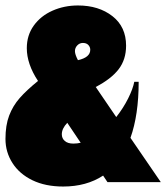

<svg xmlns="http://www.w3.org/2000/svg" viewBox="-20 -666 608 702"><path d="M373 0 357 -24Q296 16 211 16Q146 16 98.5 -7Q51 -30 25.5 -70Q0 -110 0 -158Q0 -208 13.5 -243.5Q27 -279 52 -307.5Q77 -336 119 -370Q78 -432 78 -490Q78 -537 103.5 -572.5Q129 -608 172 -627Q215 -646 265 -646Q341 -646 391 -607Q441 -568 441 -499Q441 -448 413.5 -412.5Q386 -377 330 -348L405 -238Q431 -271 448.5 -306Q466 -341 471 -367H487Q487 -246 457 -162L568 0ZM254 -479Q254 -467 265 -446Q310 -456 310 -484Q310 -494 303 -501.5Q296 -509 283 -509Q271 -509 262.5 -500Q254 -491 254 -479ZM275 -144 226 -217Q206 -196 206 -175Q206 -160 217 -150.5Q228 -141 248 -141Q262 -141 275 -144Z"/></svg>

Font: FFF_tuoi-tre Text
Style: Regular
Weight: 700
Designer: bBox Type GmbH
Foundry: bBox Type GmbH
Version: Version 1.001